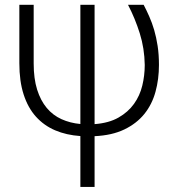

<svg xmlns="http://www.w3.org/2000/svg" viewBox="-20 -548 724 785"><path d="M366.7 -528.3V-40.5Q425.3 -44.9 464.6 -67.4Q503.9 -89.8 527.8 -123.3Q551.8 -156.7 561.8 -198.2Q571.8 -239.7 571.8 -282.2Q570.8 -350.1 551.5 -411.6Q532.2 -473.1 503.4 -528.3H567.4Q579.1 -505.9 590.3 -480.5Q601.6 -455.1 610.4 -425.3Q619.1 -395.5 624.5 -360.1Q629.9 -324.7 629.9 -282.7Q629.9 -224.1 615.7 -172.6Q601.6 -121.1 570.1 -82Q538.6 -43 488.5 -18.8Q438.5 5.4 366.7 8.8V216.3H308.6V8.3Q251.5 4.4 205.6 -15.1Q159.7 -34.7 127 -71Q94.2 -107.4 76.7 -161.6Q59.1 -215.8 59.1 -289.6V-528.3H117.7V-288.6Q117.7 -226.6 131.8 -181.6Q146 -136.7 171.1 -106.7Q196.3 -76.7 231.4 -60.8Q266.6 -44.9 308.6 -41V-528.3Z"/></svg>

Font: Melbourne
Style: Light
Weight: 300
Designer: Google
Version: Version 2.000980; 2014